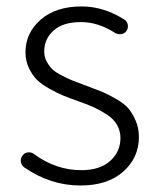

<svg xmlns="http://www.w3.org/2000/svg" viewBox="-20 -567 491 600"><path d="M231.4 12.7Q137.7 12.7 55.7 -43.9Q44.9 -51.8 44.9 -65.4Q44.9 -74.2 50.8 -81.1Q56.6 -89.8 67.4 -90.8Q78.1 -91.8 85.9 -85.9Q154.3 -35.2 234.4 -35.2Q292 -35.2 324.2 -64Q356.4 -92.8 356.4 -135.7Q356.4 -158.2 345.7 -176.8Q335 -195.3 314 -209Q293 -222.7 273.9 -231.4Q254.9 -240.2 226.6 -250Q196.3 -260.7 178.2 -268.1Q160.2 -275.4 134.8 -289.6Q109.4 -303.7 95.2 -317.9Q81.1 -332 70.3 -354.5Q59.6 -377 59.6 -403.3Q59.6 -463.9 106.9 -505.4Q154.3 -546.9 235.4 -546.9Q304.7 -546.9 370.1 -504.9Q377.9 -499 379.4 -488.8Q380.9 -478.5 375 -470.2Q369.1 -461.9 358.9 -460.4Q348.6 -459 339.8 -463.9Q287.1 -498 233.4 -498Q176.8 -498 147.5 -471.7Q118.2 -445.3 118.2 -406.2Q118.2 -388.7 126 -374.5Q133.8 -360.4 143.1 -351.1Q152.3 -341.8 172.4 -331.5Q192.4 -321.3 204.1 -316.4Q215.8 -311.5 242.2 -301.8Q246.1 -300.8 252.9 -297.9Q284.2 -286.1 300.8 -279.3Q317.4 -272.5 342.8 -257.8Q368.2 -243.2 380.9 -228.5Q393.6 -213.9 403.8 -190.4Q414.1 -167 414.1 -138.7Q414.1 -74.2 365.2 -30.8Q316.4 12.7 231.4 12.7Z"/></svg>

Font: Gen Jyuu Gothic Light
Style: Regular
Weight: 200
Designer: [Source Han Sans]
Ryoko NISHIZUKA  (kana & ideographs); Paul D. Hunt (Latin, Greek & Cyrillic); Wenlong ZHANG  (bopomofo
Version: Version 1.002.20150607